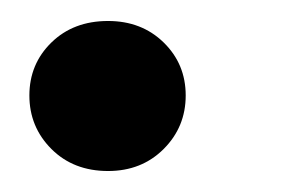

<svg xmlns="http://www.w3.org/2000/svg" viewBox="-20 -157 270 183"><path d="M83 6Q50 6 29 -15Q8 -36 8 -66Q8 -96 29 -116.5Q50 -137 83 -137Q115 -137 136 -116.5Q157 -96 157 -66Q157 -36 136 -15Q115 6 83 6Z"/></svg>

Font: DM Sans 28pt SemiBold
Style: Italic
Weight: 600
Italic angle: -10°
Version: Version 4.004;gftools[0.9.30]